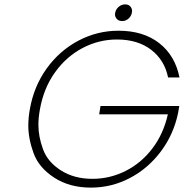

<svg xmlns="http://www.w3.org/2000/svg" viewBox="-20 -848 838 875"><path d="M537 -752Q521 -752 512.5 -761.5Q504 -771 504 -783Q504 -786 505 -790Q508 -806 521 -817Q534 -828 550 -828Q566 -828 574 -818.5Q582 -809 582 -798Q582 -794 581 -790Q578 -774 565.5 -763Q553 -752 537 -752ZM746 -495Q730 -574 669 -621Q608 -668 513 -668Q430 -668 356 -629Q282 -590 230.5 -518Q179 -446 162 -350Q155 -312 155 -278Q155 -226 176 -168Q197 -110 257.5 -71.5Q318 -33 401 -33Q481 -33 552.5 -69Q624 -105 674.5 -171.5Q725 -238 745 -327H432L438 -365H797L792 -335Q772 -237 714 -159Q656 -81 572.5 -37Q489 7 394 7Q297 7 227 -38.5Q157 -84 133 -150Q109 -216 109 -275Q109 -311 116 -350Q134 -454 192.5 -535.5Q251 -617 337 -662.5Q423 -708 520 -708Q633 -708 705.5 -651.5Q778 -595 798 -495Z"/></svg>

Font: Fz Poppins ExtLt
Style: Italic
Weight: 200
Italic angle: -10°
Designer: Ninad Kale (Devanagari), Jonny Pinhorn (Latin)
Foundry: Indian Type Foundry
Version: Vit hóa bi Vntype.Com & FontZin.Com